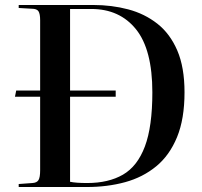

<svg xmlns="http://www.w3.org/2000/svg" viewBox="-20 -750 810 770"><path d="M55 0V-12L110 -16Q128 -17 134.5 -28Q141 -39 141 -67V-362H40L45 -387H141V-669Q141 -694 134.5 -704.5Q128 -715 107 -715L55 -718V-730H354Q428 -730 494 -712.5Q560 -695 611 -655Q662 -615 691 -547.5Q720 -480 720 -380Q720 -273 690 -200Q660 -127 606.5 -83Q553 -39 482 -19.5Q411 0 328 0ZM330 -16Q415 -16 473 -49.5Q531 -83 561 -162.5Q591 -242 591 -380Q591 -551 525.5 -632.5Q460 -714 346 -714H261V-387H444V-362H261V-21Q284 -16 330 -16Z"/></svg>

Font: Literata 72pt Medium
Style: Regular
Weight: 500
Designer: Latin by Veronika Burian and Jose Scaglione. Greek by Irene Vlachou. Cyrillic by Vera Evstafieva.
Foundry: TypeTogether
Version: Version 3.002